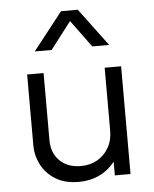

<svg xmlns="http://www.w3.org/2000/svg" viewBox="-54 -800 690 861"><g transform="rotate(-5 291.0 -369.0)"><path d="M267 15Q203 15 161 -11.5Q119 -38 98 -79Q77 -120 77 -164V-485H151V-182.5Q151 -125.5 186.5 -90.2Q222 -55 283 -55Q323 -55 355.2 -73.2Q387.5 -91.5 406.8 -124.5Q426 -157.5 426 -201V-485H500V0H429.5V-61.5Q397.5 -22 356.2 -3.5Q315 15 267 15ZM120 -585 253 -754.5H328.5L455 -585H379L289.5 -707L196 -585Z"/></g></svg>

Font: Geologica Thin Roman ExtraLight
Style: Regular
Weight: 250
Version: Version 1.010;gftools[0.9.28]